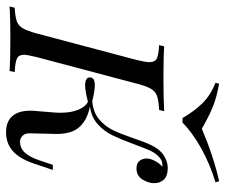

<svg xmlns="http://www.w3.org/2000/svg" viewBox="-98 -632 716 609"><g transform="rotate(90 259.5 -327.0)"><path d="M535.5 -458.1Q535.5 -440.3 523.8 -421.4Q512.1 -402.4 488.7 -402.4Q472.6 -402.4 464.9 -411.7Q457.3 -421 457.3 -434.7Q457.3 -446 464.5 -460.1Q471.8 -474.2 483.1 -484.7H480.6Q471 -484.7 464.9 -482.3Q458.9 -479.8 451.6 -473.4Q439.5 -462.1 431.5 -444Q423.4 -425.8 411.3 -392.7Q396 -351.6 383.5 -325.8Q371 -300 348.8 -279.8Q326.6 -259.7 292.7 -254.8Q338.7 -245.2 360.5 -217.7Q382.3 -190.3 379 -133.9L377.4 -64.5Q376.6 -50 384.7 -41.5Q392.7 -33.1 404 -33.1Q424.2 -33.1 438.3 -48Q452.4 -62.9 463.7 -96L477.4 -137.1H493.5L472.6 -75Q457.3 -30.6 433.1 -9.7Q408.9 11.3 374.2 11.3Q340.3 11.3 323 -8.5Q305.6 -28.2 305.6 -65.3Q305.6 -76.6 306.5 -82.3L311.3 -141.9Q312.1 -149.2 312.1 -162.1Q312.1 -194.4 302.8 -217.3Q293.5 -240.3 277.4 -248.4Q241.9 -239.5 225.8 -239.5Q200 -239.5 200 -254.8Q200 -270.2 225 -270.2Q243.5 -270.2 275.8 -262.1Q311.3 -265.3 333.5 -284.3Q355.6 -303.2 367.7 -328.6Q379.8 -354 393.5 -394.4Q404.8 -428.2 414.9 -449.2Q425 -470.2 439.5 -483.1Q462.9 -501.6 487.9 -501.6Q512.1 -501.6 523.8 -489.5Q535.5 -477.4 535.5 -458.1ZM128.2 -46Q128.2 -29 139.9 -23.4Q151.6 -17.7 183.1 -16.1L179.8 0Q142.7 -2.4 77.4 -2.4Q10.5 -2.4 -25 0L-21 -16.1Q7.3 -17.7 21.4 -22.6Q35.5 -27.4 44 -41.5Q52.4 -55.6 60.5 -85.5L145.2 -404.8Q151.6 -432.3 151.6 -443.5Q151.6 -461.3 139.9 -466.9Q128.2 -472.6 97.6 -474.2L101.6 -490.3Q134.7 -487.9 204 -487.9Q268.5 -487.9 307.3 -490.3L303.2 -474.2Q273.4 -472.6 259.3 -467.7Q245.2 -462.9 236.7 -449.2Q228.2 -435.5 220.2 -404.8L135.5 -85.5Q128.2 -54.8 128.2 -46ZM529 -664.5 533.1 -653.2Q475 -635.5 425 -607.7Q375 -579.8 343.5 -548.4H329Q306.5 -587.1 281 -612.5Q255.6 -637.9 216.9 -653.2L220.2 -664.5Q263.7 -656.5 290.7 -645.6Q317.7 -634.7 337.1 -623.8Q356.5 -612.9 362.9 -609.7Q452.4 -647.6 529 -664.5Z"/></g></svg>

Font: Playfair Display SC
Style: Italic
Weight: 400
Italic angle: -14°
Designer: Claus Eggers Sørensen
Foundry: Claus Eggers Sørensen
Version: Version 1.202; ttfautohint (v1.6)